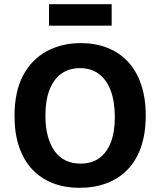

<svg xmlns="http://www.w3.org/2000/svg" viewBox="-20 -879 762 913"><path d="M359 14Q287 14 230 -8.5Q173 -31 132.5 -74.5Q92 -118 70.5 -181.5Q49 -245 49 -327Q49 -444 90 -520.5Q131 -597 202.5 -635.5Q274 -674 364 -674Q434 -674 491 -651.5Q548 -629 588.5 -585.5Q629 -542 651 -477.5Q673 -413 673 -330Q673 -245 651 -181Q629 -117 587.5 -73.5Q546 -30 488 -8Q430 14 359 14ZM363 -101Q416 -101 452 -127Q488 -153 507 -202Q526 -251 526 -322Q526 -396 506.5 -448Q487 -500 450 -527.5Q413 -555 360 -555Q308 -555 271.5 -528.5Q235 -502 215.5 -452Q196 -402 196 -328Q196 -274 207.5 -231.5Q219 -189 240 -160Q261 -131 292 -116Q323 -101 363 -101ZM213 -757V-859H511V-757Z"/></svg>

Font: Bricolage Grotesque 96pt ExtraBold
Style: Bold
Weight: 700
Version: Version 1.001;gftools[0.9.33.dev8+g029e19f]